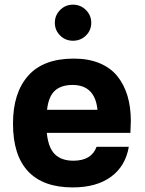

<svg xmlns="http://www.w3.org/2000/svg" viewBox="-20 -795 625 829"><path d="M298.8 -542Q362.3 -542 410.2 -522Q458 -502 487.1 -465.6Q516.1 -429.2 530.5 -380.9Q544.9 -332.5 544.9 -272.9Q544.9 -255.4 543 -221.2H182.1Q188.5 -156.7 217 -128.9Q245.6 -101.1 296.9 -101.1Q375 -101.1 397 -161.1H536.1Q522 -77.6 459.2 -31.7Q396.5 14.2 293.9 14.2Q166.5 14.2 101.3 -55.2Q36.1 -124.5 36.1 -261.2Q36.1 -394 101.6 -468Q167 -542 298.8 -542ZM183.1 -320.8H400.9Q390.1 -428.2 293 -428.2Q244.1 -428.2 216.8 -403.3Q189.5 -378.4 183.1 -320.8ZM216.8 -696.8Q216.8 -729 239.7 -752Q262.7 -774.9 294.9 -774.9Q327.6 -774.9 350.8 -752Q374 -729 374 -696.8Q374 -664.1 351.1 -641.6Q328.1 -619.1 294.9 -619.1Q262.7 -619.1 239.7 -641.6Q216.8 -664.1 216.8 -696.8Z"/></svg>

Font: Nacelle Bold
Style: Regular
Weight: 700
Designer: Sora Sagano
Foundry: Sora Sagano
Version: Version 1.000;FEAKit 1.0